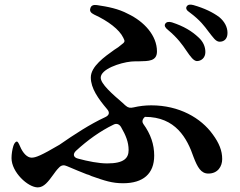

<svg xmlns="http://www.w3.org/2000/svg" viewBox="-20 -780 1040 833"><path d="M788 -561C807 -533 820 -516 834 -515C853 -515 871 -529 871 -554C871 -577 862 -599 841 -618C812 -645 778 -666 726 -683C712 -687 702 -685 697 -677C692 -669 696 -660 709 -650C750 -616 772 -585 788 -561ZM30 -94C30 -33 101 33 144 33C171 33 190 7 211 -22C219 -33 225 -42 237 -54C247 -64 258 -65 271 -59C303 -45 331 -34 356 -24L366 -21L377 -16C434 4 466 15 514 15C601 15 649 -26 649 -105C649 -153 634 -198 602 -242C590 -259 609 -273 609 -273C742 -273 792 -180 820 -98C837 -54 852 -27 884 -27C925 -27 944 -58 944 -90C944 -126 931 -159 903 -197C852 -268 758 -323 636 -323C610 -323 585 -320 559 -314C546 -311 536 -312 526 -321C522 -324 518 -328 515 -331C466 -373 417 -416 417 -443C417 -480 500 -508 549 -513C560 -514 572 -514 584 -514C624 -515 661 -514 661 -557C661 -626 605 -687 535 -720C494 -742 448 -751 400 -758C385 -760 375 -756 372 -744C368 -732 374 -724 388 -717C449 -689 498 -652 515 -616C523 -600 523 -598 504 -584C499 -579 489 -572 476 -564C434 -534 374 -492 374 -444C374 -397 406 -352 445 -306C457 -292 454 -280 437 -272C370 -241 303 -197 238 -152C158 -105 135 -96 117 -96C98 -96 79 -116 67 -145C61 -159 57 -166 53 -166C49 -166 42 -160 38 -147C33 -131 30 -111 30 -94ZM310 -126C359 -171 414 -211 472 -239C485 -246 497 -242 505 -229C526 -193 538 -163 538 -129C538 -94 518 -71 445 -71C409 -71 362 -80 318 -92C298 -97 295 -112 310 -126ZM803 -726C849 -692 868 -665 883 -645C905 -617 916 -599 933 -599C952 -599 967 -611 967 -637C967 -663 954 -687 931 -706C904 -726 868 -744 819 -758C804 -762 795 -760 790 -752C785 -744 789 -735 803 -726Z"/></svg>

Font: 寒蝉锦书宋Pro Soft
Style: Regular
Weight: 700
Designer: 寒蝉锦书宋{Warren} 思源宋体{Ryoko NISHIZUKA 西塚涼子 (kana & ideographs); Frank Grießhammer (Latin, Greek & Cyrillic); Wenlong ZHANG 
Foundry: Adobe & ChillType
Version: Version 2.000;Glyphs 3.1.1 (3135)